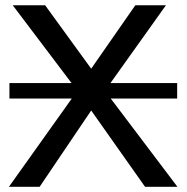

<svg xmlns="http://www.w3.org/2000/svg" viewBox="-20 -715 715 735"><path d="M14.2 0 254.9 -337.9H16.1V-397H253.9L28.8 -694.8H152.8L329.1 -452.1L498 -694.8H615.2L402.8 -397H658.2V-337.9H403.8L659.2 0H535.2L329.1 -292L131.8 0Z"/></svg>

Font: CMU Bright
Style: SemiBold
Weight: 600
Version: Version 0.7.0